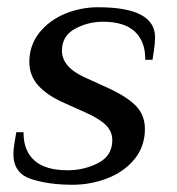

<svg xmlns="http://www.w3.org/2000/svg" viewBox="-20 -500 489 530"><path d="M17 -75Q17 -89 20.5 -108.5Q24 -128 25 -135H45V-133Q45 -84 75 -57Q105 -30 167 -30Q212 -30 251 -50Q290 -70 290 -113Q290 -137 272.5 -154.5Q255 -172 215 -190L159 -215Q111 -236 86 -263.5Q61 -291 61 -329Q61 -375 88.5 -409.5Q116 -444 159.5 -462Q203 -480 251 -480Q408 -480 408 -397Q408 -381 405 -361Q402 -341 401 -335H381V-337Q381 -386 352 -413Q323 -440 264 -440Q223 -440 187 -420.5Q151 -401 151 -360Q151 -314 217 -285L272 -260Q328 -235 354 -209Q380 -183 380 -144Q380 -96 351.5 -61Q323 -26 277 -8Q231 10 180 10Q114 10 65.5 -6Q17 -22 17 -75Z"/></svg>

Font: Philosopher
Style: Italic
Weight: 400
Italic angle: -10°
Designer: Jovanny Lemonad
Foundry: Jovanny Lemonad
Version: Version 2.000